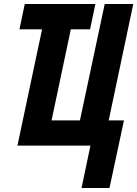

<svg xmlns="http://www.w3.org/2000/svg" viewBox="-20 -734 693 968"><path d="M391 214 436 0H68L192 -586H78L105 -714H461L434 -586H337L240 -127H383L508 -714H652L528 -127H605L532 214Z"/></svg>

Font: Noto Sans ExtraCondensed ExtraBold
Style: Italic
Weight: 800
Width: 2
Italic angle: -12°
Designer: Monotype Design Team
Foundry: Monotype Imaging Inc.
Version: Version 2.013; ttfautohint (v1.8.4.7-5d5b)